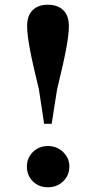

<svg xmlns="http://www.w3.org/2000/svg" viewBox="-20 -779 408 814"><path d="M183 15Q145 15 119.5 -10Q94 -35 94 -73Q94 -109 119.5 -134.5Q145 -160 183 -160Q221 -160 247.5 -134.5Q274 -109 274 -73Q274 -35 247.5 -10Q221 15 183 15ZM183 -759Q224 -759 248 -736Q272 -713 272 -669Q272 -633 260.5 -571.5Q249 -510 222 -400L199 -254H167L145 -400Q118 -510 106.5 -571.5Q95 -633 95 -669Q95 -713 118.5 -736Q142 -759 183 -759Z"/></svg>

Font: Noto Serif JP ExtraLight ExtraBold
Style: Regular
Weight: 800
Version: Version 2.003-H1;hotconv 1.1.1;makeotfexe 2.6.0